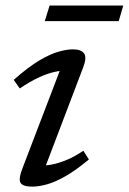

<svg xmlns="http://www.w3.org/2000/svg" viewBox="-20 -684 478 714"><path d="M63.5 -58 212.5 -447.5 230.5 -421.5Q209.5 -422.5 182.5 -416.5Q155.5 -410.5 123.2 -395.5Q91 -380.5 53.5 -355L31 -387Q86 -435.5 127.2 -459.8Q168.5 -484 199 -492.2Q229.5 -500.5 251 -500.5Q282 -500.5 292.8 -485.2Q303.5 -470 289 -432.5L140 -41L123.5 -69Q145.5 -67 172 -72Q198.5 -77 228.5 -89.5Q258.5 -102 290 -123.5L310.5 -91Q262.5 -51 224 -29Q185.5 -7 154.8 1.5Q124 10 100 10Q66 10 56.8 -3.5Q47.5 -17 63.5 -58ZM146.5 -605.5 164.5 -663.5H438.5L421.5 -605.5Z"/></svg>

Font: Newsreader 9pt
Style: Italic
Weight: 400
Italic angle: -17°
Designer: Hugues Gentile
Foundry: Production Type
Version: Version 1.003